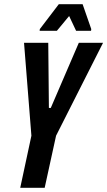

<svg xmlns="http://www.w3.org/2000/svg" viewBox="-20 -891 509 911"><path d="M76 0 129 -247 94 -688H209L212 -379H221L354 -688H469L246 -247L192 0ZM168 -745 169 -753 259 -871H372L413 -753L412 -745H341L308 -815L250 -745Z"/></svg>

Font: Saira ExtraCondensed
Style: Bold Italic
Weight: 700
Width: 2
Italic angle: -12°
Designer: Hector Gatti with collaboration of the Omnibus-Type team
Foundry: Omnibus-Type
Version: Version 1.101